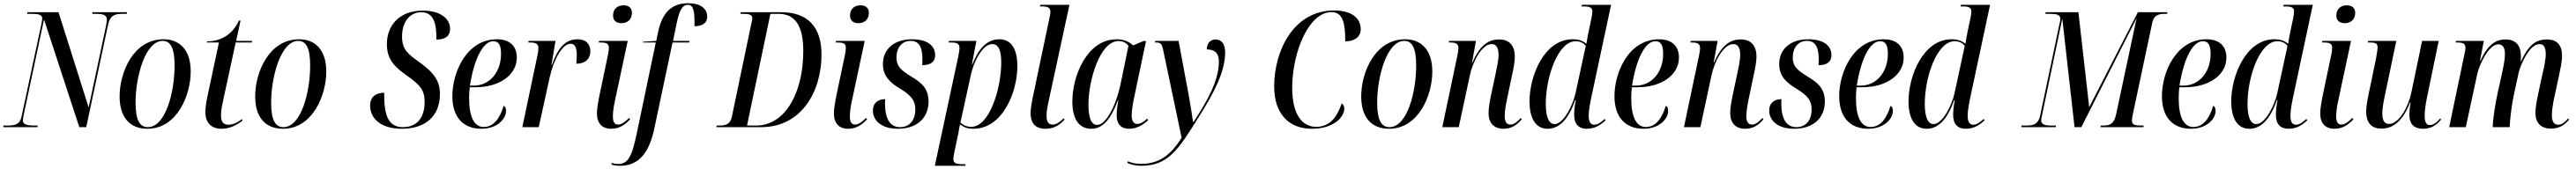

<svg xmlns="http://www.w3.org/2000/svg" viewBox="-46 -790 15977 1050"><path d="M-26 0H186L188 -10H168C123 -10 96 -17 96 -40C96 -48 98 -60 101 -77L227 -669L446 0H489L624 -635C637 -697 669 -704 713 -704H740L742 -714H528L526 -704H551C594 -704 617 -696 617 -669C617 -661 615 -649 612 -631L504 -122L317 -714H124L122 -704H153C191 -704 216 -699 216 -675C216 -668 214 -657 211 -642L88 -67C78 -16 46 -10 2 -10H-25Z M868 10C1054 10 1137 -201 1137 -345C1137 -487 1062 -546 969 -546C780 -546 696 -339 696 -191C696 -55 765 10 868 10ZM871 0C823 0 795 -40 795 -151C795 -319 857 -536 963 -536C1013 -536 1037 -490 1037 -382C1037 -220 982 0 871 0Z M1327 10C1380 10 1421 -12 1459 -41L1454 -50C1429 -29 1398 -15 1372 -15C1338 -15 1325 -34 1325 -73C1325 -94 1328 -119 1338 -165L1416 -526H1516L1518 -536H1419L1446 -662H1436C1392 -566 1313 -533 1239 -533L1237 -526H1312L1241 -192C1232 -148 1228 -120 1228 -93C1228 -28 1265 10 1327 10Z M1709 10C1895 10 1978 -201 1978 -345C1978 -487 1903 -546 1810 -546C1621 -546 1537 -339 1537 -191C1537 -55 1606 10 1709 10ZM1712 0C1664 0 1636 -40 1636 -151C1636 -319 1698 -536 1804 -536C1854 -536 1878 -490 1878 -382C1878 -220 1823 0 1712 0Z M2447 10C2593 10 2683 -69 2683 -205C2683 -285 2650 -335 2558 -402C2485 -454 2448 -482 2448 -562C2448 -655 2496 -714 2568 -714C2652 -714 2662 -626 2661 -544C2721 -544 2746 -570 2746 -611C2746 -671 2691 -724 2576 -724C2434 -724 2354 -635 2354 -516C2354 -416 2407 -371 2480 -319C2563 -260 2588 -229 2588 -155C2588 -66 2546 0 2454 0C2362 0 2336 -73 2337 -214C2287 -213 2250 -190 2250 -134C2250 -54 2316 10 2447 10Z M2940 10C3041 10 3093 -54 3093 -100C3093 -121 3087 -129 3078 -132C3056 -57 3017 -1 2955 -1C2897 -1 2864 -60 2864 -181C2864 -200 2866 -236 2868 -248H2904C3049 -248 3160 -322 3160 -433C3160 -504 3115 -546 3037 -546C2847 -546 2760 -339 2760 -193C2760 -56 2833 10 2940 10ZM2892 -258H2869C2894 -417 2948 -534 3014 -534C3047 -534 3062 -511 3062 -455C3062 -347 2996 -258 2892 -258Z M3287 -441 3194 0H3296L3364 -310C3389 -422 3443 -518 3493 -518C3518 -518 3532 -501 3532 -445C3532 -431 3531 -415 3529 -394C3580 -394 3616 -420 3616 -472C3616 -516 3590 -546 3537 -546C3461 -546 3415 -493 3378 -387H3375L3400 -536H3233L3231 -526H3244C3276 -526 3294 -518 3294 -492C3294 -479 3292 -462 3287 -441Z M3809 -646C3843 -646 3874 -666 3874 -710C3874 -744 3850 -757 3822 -757C3787 -757 3757 -737 3757 -693C3757 -660 3780 -646 3809 -646ZM3746 10C3799 10 3834 -18 3863 -49L3856 -57C3834 -35 3811 -16 3788 -16C3764 -16 3756 -36 3756 -69C3756 -90 3760 -125 3768 -161L3848 -536H3670L3668 -526H3680C3718 -526 3731 -518 3731 -493C3731 -481 3729 -467 3726 -452L3675 -209C3665 -160 3657 -116 3657 -86C3657 -24 3688 10 3746 10Z M3800 240C3887 240 3974 197 4013 8L4126 -526H4229L4231 -536H4129L4150 -638C4167 -720 4183 -760 4222 -760C4257 -760 4264 -717 4262 -627C4313 -627 4341 -648 4341 -687C4341 -736 4300 -770 4222 -770C4116 -770 4062 -707 4037 -594L4025 -536L3943 -531L3942 -526H4022L3903 44C3873 188 3847 229 3789 229C3776 229 3759 226 3749 222L3747 232C3759 237 3781 240 3800 240Z M4398 0H4677C4923 0 5050 -218 5050 -451C5050 -623 4964 -714 4802 -714H4549L4547 -704H4567C4599 -704 4621 -699 4621 -677C4621 -669 4618 -658 4615 -645L4494 -65C4484 -17 4455 -10 4418 -10H4400ZM4644 -10H4588L4733 -704H4783C4889 -704 4937 -627 4937 -472C4937 -221 4829 -10 4644 -10Z M5279 -646C5313 -646 5344 -666 5344 -710C5344 -744 5320 -757 5292 -757C5257 -757 5227 -737 5227 -693C5227 -660 5250 -646 5279 -646ZM5216 10C5269 10 5304 -18 5333 -49L5326 -57C5304 -35 5281 -16 5258 -16C5234 -16 5226 -36 5226 -69C5226 -90 5230 -125 5238 -161L5318 -536H5140L5138 -526H5150C5188 -526 5201 -518 5201 -493C5201 -481 5199 -467 5196 -452L5145 -209C5135 -160 5127 -116 5127 -86C5127 -24 5158 10 5216 10Z M5523 10C5648 10 5714 -62 5714 -159C5714 -236 5676 -274 5606 -315C5543 -354 5515 -378 5515 -432C5515 -494 5549 -536 5603 -536C5657 -536 5675 -495 5676 -426C5676 -413 5676 -400 5675 -385C5723 -385 5755 -403 5755 -448C5755 -497 5718 -546 5611 -546C5500 -546 5431 -484 5431 -392C5431 -317 5475 -276 5541 -237C5608 -196 5632 -164 5632 -110C5632 -43 5596 0 5538 0C5477 0 5446 -48 5444 -139C5444 -150 5444 -162 5445 -174C5405 -174 5369 -154 5369 -103C5369 -38 5426 10 5523 10Z M5898 -437 5753 240H5942L5944 230H5924C5886 230 5868 225 5868 197C5868 187 5871 172 5874 156L5899 38C5902 18 5905 4 5909 -17C5934 1 5955 10 5992 10C6177 10 6265 -224 6265 -377C6265 -491 6224 -546 6153 -546C6071 -546 6022 -480 5986 -391H5983L6011 -536H5841L5839 -526H5855C5892 -526 5906 -519 5906 -490C5906 -481 5903 -462 5898 -437ZM5979 -2C5947 -2 5924 -16 5912 -29L5977 -327C5994 -406 6049 -516 6109 -516C6148 -516 6165 -478 6165 -401C6165 -245 6094 -2 5979 -2Z M6438 10C6497 10 6529 -16 6558 -47L6552 -55C6530 -33 6508 -16 6484 -16C6456 -16 6446 -36 6446 -73C6446 -95 6452 -132 6460 -166L6588 -760H6407L6405 -750H6422C6459 -750 6470 -738 6470 -715C6470 -708 6468 -693 6464 -678L6365 -206C6355 -159 6347 -116 6347 -85C6347 -27 6376 10 6438 10Z M6724 10C6793 10 6843 -44 6889 -168H6891C6886 -133 6881 -105 6881 -74C6881 -19 6908 10 6958 10C7010 10 7050 -19 7076 -43L7070 -53C7048 -32 7029 -20 7008 -20C6986 -20 6974 -39 6974 -75C6974 -106 6985 -167 6992 -197L7063 -535H7047L6983 -508C6961 -528 6929 -546 6881 -546C6696 -546 6606 -316 6606 -160C6606 -58 6642 10 6724 10ZM6760 -14C6727 -14 6706 -49 6706 -141C6706 -289 6776 -535 6893 -535C6917 -535 6940 -526 6954 -505L6904 -262C6879 -142 6817 -14 6760 -14Z M7033 240C7198 240 7260 146 7389 -61C7487 -216 7554 -347 7554 -464C7554 -517 7532 -545 7494 -545C7465 -545 7440 -523 7440 -483C7481 -483 7515 -467 7515 -408C7515 -288 7444 -165 7358 -32H7355C7350 -71 7335 -159 7326 -209L7265 -536H7120L7118 -526H7127C7154 -526 7162 -517 7170 -477L7284 66C7212 180 7139 228 7032 228C6994 228 6968 220 6951 212L6947 222C6969 233 7001 240 7033 240Z M8092 10C8230 10 8293 -64 8293 -116C8293 -131 8286 -141 8277 -148C8249 -64 8204 -2 8119 -2C8026 -2 7970 -87 7970 -244C7970 -467 8073 -715 8214 -715C8287 -715 8299 -639 8299 -533C8354 -533 8395 -559 8395 -608C8395 -678 8338 -725 8230 -725C7977 -725 7858 -473 7858 -253C7858 -84 7948 10 8092 10Z M8570 10C8756 10 8839 -201 8839 -345C8839 -487 8764 -546 8671 -546C8482 -546 8398 -339 8398 -191C8398 -55 8467 10 8570 10ZM8573 0C8525 0 8497 -40 8497 -151C8497 -319 8559 -536 8665 -536C8715 -536 8739 -490 8739 -382C8739 -220 8684 0 8573 0Z M9280 10C9332 10 9365 -14 9394 -49L9388 -57C9367 -34 9346 -16 9323 -16C9300 -16 9288 -34 9288 -68C9288 -100 9295 -137 9303 -177L9333 -320C9342 -360 9351 -405 9351 -439C9351 -495 9326 -545 9254 -545C9183 -545 9133 -505 9087 -400H9085L9110 -536H8943L8941 -526H8953C8988 -526 9001 -516 9001 -490C9001 -479 8998 -461 8994 -442L8901 0H9003L9072 -322C9089 -404 9145 -516 9207 -516C9245 -516 9250 -477 9250 -449C9250 -413 9237 -358 9232 -333L9205 -207C9194 -156 9188 -117 9188 -86C9188 -27 9221 10 9280 10Z M9554 10C9618 10 9679 -35 9725 -168H9729C9723 -135 9719 -108 9719 -76C9719 -19 9747 10 9797 10C9848 10 9883 -13 9914 -43L9908 -51C9889 -33 9866 -15 9844 -15C9820 -15 9809 -33 9809 -74C9809 -105 9821 -167 9829 -202L9948 -760H9767L9765 -750H9782C9819 -750 9832 -740 9832 -719C9832 -708 9829 -693 9826 -676L9807 -586C9804 -570 9798 -540 9795 -518C9773 -536 9748 -546 9709 -546C9534 -546 9442 -320 9442 -160C9442 -65 9474 10 9554 10ZM9597 -19C9567 -19 9543 -52 9543 -145C9543 -311 9618 -534 9729 -534C9755 -534 9778 -523 9791 -505L9728 -213C9712 -137 9653 -19 9597 -19Z M10149 10C10250 10 10302 -54 10302 -100C10302 -121 10296 -129 10287 -132C10265 -57 10226 -1 10164 -1C10106 -1 10073 -60 10073 -181C10073 -200 10075 -236 10077 -248H10113C10258 -248 10369 -322 10369 -433C10369 -504 10324 -546 10246 -546C10056 -546 9969 -339 9969 -193C9969 -56 10042 10 10149 10ZM10101 -258H10078C10103 -417 10157 -534 10223 -534C10256 -534 10271 -511 10271 -455C10271 -347 10205 -258 10101 -258Z M10779 10C10831 10 10864 -14 10893 -49L10887 -57C10866 -34 10845 -16 10822 -16C10799 -16 10787 -34 10787 -68C10787 -100 10794 -137 10802 -177L10832 -320C10841 -360 10850 -405 10850 -439C10850 -495 10825 -545 10753 -545C10682 -545 10632 -505 10586 -400H10584L10609 -536H10442L10440 -526H10452C10487 -526 10500 -516 10500 -490C10500 -479 10497 -461 10493 -442L10400 0H10502L10571 -322C10588 -404 10644 -516 10706 -516C10744 -516 10749 -477 10749 -449C10749 -413 10736 -358 10731 -333L10704 -207C10693 -156 10687 -117 10687 -86C10687 -27 10720 10 10779 10Z M11083 10C11208 10 11274 -62 11274 -159C11274 -236 11236 -274 11166 -315C11103 -354 11075 -378 11075 -432C11075 -494 11109 -536 11163 -536C11217 -536 11235 -495 11236 -426C11236 -413 11236 -400 11235 -385C11283 -385 11315 -403 11315 -448C11315 -497 11278 -546 11171 -546C11060 -546 10991 -484 10991 -392C10991 -317 11035 -276 11101 -237C11168 -196 11192 -164 11192 -110C11192 -43 11156 0 11098 0C11037 0 11006 -48 11004 -139C11004 -150 11004 -162 11005 -174C10965 -174 10929 -154 10929 -103C10929 -38 10986 10 11083 10Z M11543 10C11644 10 11696 -54 11696 -100C11696 -121 11690 -129 11681 -132C11659 -57 11620 -1 11558 -1C11500 -1 11467 -60 11467 -181C11467 -200 11469 -236 11471 -248H11507C11652 -248 11763 -322 11763 -433C11763 -504 11718 -546 11640 -546C11450 -546 11363 -339 11363 -193C11363 -56 11436 10 11543 10ZM11495 -258H11472C11497 -417 11551 -534 11617 -534C11650 -534 11665 -511 11665 -455C11665 -347 11599 -258 11495 -258Z M11905 10C11969 10 12030 -35 12076 -168H12080C12074 -135 12070 -108 12070 -76C12070 -19 12098 10 12148 10C12199 10 12234 -13 12265 -43L12259 -51C12240 -33 12217 -15 12195 -15C12171 -15 12160 -33 12160 -74C12160 -105 12172 -167 12180 -202L12299 -760H12118L12116 -750H12133C12170 -750 12183 -740 12183 -719C12183 -708 12180 -693 12177 -676L12158 -586C12155 -570 12149 -540 12146 -518C12124 -536 12099 -546 12060 -546C11885 -546 11793 -320 11793 -160C11793 -65 11825 10 11905 10ZM11948 -19C11918 -19 11894 -52 11894 -145C11894 -311 11969 -534 12080 -534C12106 -534 12129 -523 12142 -505L12079 -213C12063 -137 12004 -19 11948 -19Z M12493 0H12706L12708 -10H12678C12641 -10 12616 -16 12616 -42C12616 -48 12618 -59 12621 -72L12747 -675L12823 0H12865L13208 -677L13081 -80C13068 -19 13041 -10 13002 -10H12986L12984 0H13250L13252 -10H13235C13201 -10 13179 -13 13179 -41C13179 -50 13181 -65 13185 -82L13305 -648C13315 -696 13344 -704 13382 -704H13397L13399 -714H13216L12914 -124L12847 -714H12644L12642 -704H12672C12709 -704 12735 -699 12735 -673C12735 -664 12732 -651 12727 -629L12609 -69C12598 -19 12567 -10 12527 -10H12494Z M13545 10C13646 10 13698 -54 13698 -100C13698 -121 13692 -129 13683 -132C13661 -57 13622 -1 13560 -1C13502 -1 13469 -60 13469 -181C13469 -200 13471 -236 13473 -248H13509C13654 -248 13765 -322 13765 -433C13765 -504 13720 -546 13642 -546C13452 -546 13365 -339 13365 -193C13365 -56 13438 10 13545 10ZM13497 -258H13474C13499 -417 13553 -534 13619 -534C13652 -534 13667 -511 13667 -455C13667 -347 13601 -258 13497 -258Z M13907 10C13971 10 14032 -35 14078 -168H14082C14076 -135 14072 -108 14072 -76C14072 -19 14100 10 14150 10C14201 10 14236 -13 14267 -43L14261 -51C14242 -33 14219 -15 14197 -15C14173 -15 14162 -33 14162 -74C14162 -105 14174 -167 14182 -202L14301 -760H14120L14118 -750H14135C14172 -750 14185 -740 14185 -719C14185 -708 14182 -693 14179 -676L14160 -586C14157 -570 14151 -540 14148 -518C14126 -536 14101 -546 14062 -546C13887 -546 13795 -320 13795 -160C13795 -65 13827 10 13907 10ZM13950 -19C13920 -19 13896 -52 13896 -145C13896 -311 13971 -534 14082 -534C14108 -534 14131 -523 14144 -505L14081 -213C14065 -137 14006 -19 13950 -19Z M14499 -646C14533 -646 14564 -666 14564 -710C14564 -744 14540 -757 14512 -757C14477 -757 14447 -737 14447 -693C14447 -660 14470 -646 14499 -646ZM14436 10C14489 10 14524 -18 14553 -49L14546 -57C14524 -35 14501 -16 14478 -16C14454 -16 14446 -36 14446 -69C14446 -90 14450 -125 14458 -161L14538 -536H14360L14358 -526H14370C14408 -526 14421 -518 14421 -493C14421 -481 14419 -467 14416 -452L14365 -209C14355 -160 14347 -116 14347 -86C14347 -24 14378 10 14436 10Z M14986 10C15040 10 15071 -17 15097 -47L15091 -54C15071 -30 15050 -13 15027 -13C15003 -13 14995 -34 14995 -71C14995 -99 15001 -144 15008 -178L15082 -536H14979L14912 -214C14896 -132 14837 -20 14774 -20C14745 -20 14732 -42 14732 -87C14732 -114 14741 -167 14750 -206L14819 -536H14644L14642 -526H14657C14691 -526 14703 -519 14703 -495C14703 -483 14698 -455 14693 -426L14650 -218C14642 -181 14632 -131 14632 -97C14632 -38 14656 9 14727 9C14803 9 14862 -44 14904 -153H14908C14903 -130 14900 -94 14900 -76C14900 -29 14920 10 14986 10Z M15779 9C15831 9 15863 -14 15891 -47L15885 -54C15865 -32 15847 -15 15823 -15C15795 -15 15784 -38 15784 -76C15784 -97 15788 -129 15794 -161L15829 -324C15836 -360 15847 -403 15847 -444C15847 -510 15816 -545 15752 -545C15682 -545 15639 -508 15593 -410H15590C15592 -419 15592 -430 15592 -439C15592 -501 15567 -545 15495 -545C15438 -545 15387 -514 15341 -413H15338L15362 -536H15189L15187 -526H15199C15233 -526 15248 -519 15248 -492C15248 -481 15244 -463 15240 -445L15147 0H15250L15321 -329C15333 -388 15393 -515 15452 -515C15486 -515 15493 -481 15493 -454C15493 -421 15484 -379 15474 -331L15448 -214C15434 -150 15419 -59 15417 0H15522C15525 -58 15535 -140 15547 -195L15578 -339C15592 -394 15646 -516 15707 -516C15741 -516 15746 -482 15746 -454C15746 -418 15734 -364 15726 -332L15698 -201C15689 -158 15682 -120 15682 -88C15682 -28 15715 9 15779 9Z"/></svg>

Font: Noto Serif Display Condensed Medium
Style: Italic
Weight: 500
Width: 3
Italic angle: -12°
Designer: Monotype Design Team
Foundry: Monotype Imaging Inc.
Version: Version 2.009